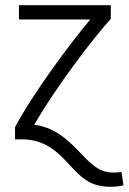

<svg xmlns="http://www.w3.org/2000/svg" viewBox="-20 -537 496 740"><path d="M38 -47V0H62C218 0 245 138 343 173C360 179 381 183 405 183C424 183 447 180 456 177L448 125C436 128 428 128 415 128C353 128 319 81 277 39C230 -9 183 -47 112 -56C199 -208 346 -398 407 -464V-517H53V-462H328C256 -377 107 -178 38 -47Z"/></svg>

Font: Repo Light
Style: Regular
Weight: 300
Designer: Stefan Peev
Foundry: Context Ltd
Version: Version 001.502